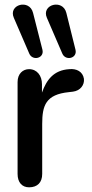

<svg xmlns="http://www.w3.org/2000/svg" viewBox="-20 -791 394 819"><path d="M104 8C140 8 160 -13 160 -49V-262C160 -341 175 -388 274 -398L291 -400C323 -404 341 -429 338 -455C333 -486 306 -499 276 -496C208 -492 178 -449 159 -396V-432C159 -468 138 -496 104 -496C78 -496 55 -477 55 -441V-49C55 -13 74 8 104 8ZM180 -715 246 -562C260 -530 311 -542 302 -579L263 -736C248 -797 155 -772 180 -715ZM39 -715 105 -562C119 -530 170 -542 161 -579L121 -736C106 -797 14 -772 39 -715Z"/></svg>

Font: SN Pro Medium
Style: Regular
Weight: 500
Designer: Tobias Whetton
Foundry: Supernotes
Version: Version 1.003;Glyphs 3.3 (3324)